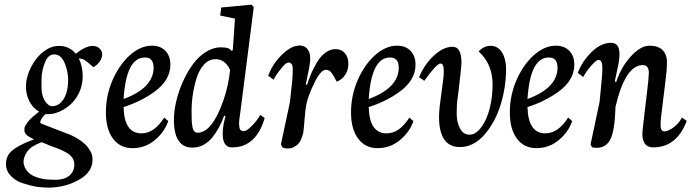

<svg xmlns="http://www.w3.org/2000/svg" viewBox="-20 -640 3066 849"><path d="M180.7 -368.2Q164.6 -332.5 163.6 -289.6Q162.6 -246.1 165.5 -230Q168.9 -210.9 177.2 -195.8Q193.4 -170.4 210.4 -170.4Q228 -170.4 243.7 -181.6Q281.2 -213.9 281.2 -285.6Q281.2 -314.9 272.9 -341.3Q264.6 -370.6 251.2 -385.3Q237.8 -399.9 219.7 -399.4Q206.1 -399.4 195.8 -390.6Q187 -382.8 180.7 -368.2ZM157.7 -100.1Q157.7 -94.7 166.5 -91.8L189.5 -83Q285.6 -46.4 289.6 -44.4Q356 -15.1 378.9 27.3Q389.2 43.9 389.2 66.9Q389.2 68.4 387.7 83Q378.9 128.4 325.2 157.2Q271 186.5 205.1 189.5H193.4Q150.9 189.5 115.2 180.2Q74.2 169.4 59.6 161.6Q39.1 150.9 23.4 132.8Q6.3 113.3 6.3 84.5Q6.3 55.7 23.9 35.2Q41 15.6 82.5 -3.9Q88.4 -7.3 130.4 -23.9Q102.1 -37.1 94.7 -46.4Q87.9 -55.2 87.9 -64Q87.9 -73.7 88.9 -77.1Q90.3 -82 99.6 -95.7Q109.4 -110.4 126 -124.5Q144 -140.1 152.8 -146.5Q143.1 -151.9 129.9 -164.1Q97.7 -198.2 94.7 -251.5V-256.3Q94.7 -292 109.9 -327.1Q125.5 -364.3 150.4 -391.6Q193.4 -437 240.2 -437Q287.1 -437 314.9 -402.3Q359.4 -437.5 390.6 -437L399.9 -436Q414.1 -433.1 423.3 -422.4Q432.1 -412.1 432.1 -398.9V-396.5Q430.7 -395 431.6 -393.6Q426.3 -363.3 393.6 -342.8Q366.7 -365.7 355 -374Q344.2 -381.3 328.6 -381.3Q344.7 -349.6 345.7 -304.2Q345.7 -237.3 301.8 -188Q285.6 -170.4 260.7 -155.3Q225.1 -134.8 194.3 -135.3Q183.6 -135.3 182.6 -136.2Q165.5 -122.1 158.7 -104.5V-103Q157.7 -102.1 157.7 -100.1ZM164.1 -11.2Q118.2 5.4 101.1 29.3Q84 53.2 84 77.1Q84 86.9 89.8 100.1Q101.6 124.5 124.5 136.2Q163.1 155.3 215.3 154.8H229Q263.7 154.8 286.6 136.7Q309.1 117.7 308.6 86.4Q308.1 55.2 275.4 35.6Q252.4 22.5 229 14.2Q210.9 7.8 200.7 3.9Q198.2 2.9 183.6 -3.4Z M659.2 -340.8Q659.2 -363.3 649.4 -374.8Q639.6 -386.2 620.1 -385.7Q538.1 -385.7 526.4 -202.1Q659.2 -251.5 659.2 -340.8ZM711.9 -414.6Q733.4 -391.6 733.4 -354.5Q733.4 -284.2 661.1 -232.9Q602.5 -190.9 526.4 -166.5Q529.3 -50.3 605.5 -50.3Q662.1 -50.3 706.1 -120.1L724.1 -104.5Q707.5 -56.2 664.1 -20Q621.6 15.1 565.9 15.1Q510.7 15.1 479.5 -27.3Q448.2 -69.3 448.2 -143.1Q448.2 -216.3 476.6 -283.2Q505.9 -351.6 552.7 -394.5Q600.6 -438 651.9 -438Q689.9 -438 711.9 -414.6Z M854 -53.2Q917.5 -53.2 967.3 -194.3Q990.2 -259.8 997.6 -331.1Q975.1 -378.4 933.1 -378.4Q904.3 -378.4 882.6 -355Q860.8 -331.5 849.4 -294.7Q837.9 -257.8 832.5 -220.9Q827.1 -184.1 827.1 -148.9Q827.1 -123 827.6 -109.9Q828.1 -96.7 830.6 -81.3Q833 -65.9 838.9 -59.6Q844.7 -53.2 854 -53.2ZM1102.1 -607.9 1042 -138.7Q1036.6 -105.5 1037.1 -90.3Q1038.1 -72.3 1042.5 -66.4Q1047.4 -60.1 1059.1 -60.1Q1070.3 -60.1 1093.3 -83Q1115.7 -105 1130.9 -131.8L1150.4 -118.2Q1112.3 12.2 1005.9 11.7Q964.8 11.7 964.8 -47.9Q964.8 -85 977.5 -126.5L971.2 -128.4Q961.4 -101.6 949.5 -78.9Q937.5 -56.2 920.4 -34.2Q903.3 -12.2 880.4 0.2Q857.4 12.7 831.1 12.7Q749 12.7 749 -109.9Q749 -147 758.8 -190.2Q768.6 -233.4 787.4 -275.9Q806.2 -318.4 830.8 -353Q855.5 -387.7 888.7 -409.2Q921.9 -430.7 957 -430.7Q995.1 -430.7 1002.4 -415.5L1009.3 -417.5L1019 -557.6L953.6 -571.3L958.5 -606.9L1092.8 -619.6Z M1334 -175.8Q1330.1 -156.2 1326.7 -111.8Q1323.2 -65.4 1320.8 -51.8Q1310.1 -9.3 1290.5 3.4Q1275.9 13.7 1267.1 15.1Q1257.3 16.6 1249 16.6Q1239.3 16.6 1229 11.7L1222.2 -1.5L1262.2 -189.5L1272.9 -290.5Q1274.4 -311 1274.4 -328.6Q1274.4 -345.7 1272.9 -350.1Q1271 -355.5 1268.1 -358.4Q1263.7 -362.8 1259.3 -363.3Q1252.9 -364.7 1243.7 -358.4Q1233.4 -351.1 1211.4 -322.3Q1191.9 -293.9 1189.5 -287.6L1166 -305.2Q1190.4 -372.1 1249 -417.5Q1267.1 -430.2 1279.3 -434.6L1302.2 -439Q1336.9 -439 1348.1 -407.2Q1351.6 -398.4 1351.6 -383.3V-375Q1350.1 -354.5 1346.7 -338.4L1332 -266.6L1337.9 -265.1Q1345.2 -289.6 1355.7 -314Q1366.2 -338.4 1381.6 -364.5Q1397 -390.6 1418.5 -406.7Q1439.9 -422.9 1462.9 -422.9Q1489.7 -422.9 1505.1 -404.8Q1520.5 -386.7 1520.5 -357.9Q1520.5 -323.7 1498 -298.3Q1487.3 -286.1 1468.8 -278.8Q1467.3 -281.2 1462.4 -291Q1457.5 -300.8 1454.3 -305.9Q1451.2 -311 1445.8 -318.1Q1440.4 -325.2 1434.3 -328.4Q1428.2 -331.5 1421.4 -331.5Q1398.4 -331.5 1370.4 -274.4Q1342.3 -217.3 1334 -175.8Z M1743.2 -340.8Q1743.2 -363.3 1733.4 -374.8Q1723.6 -386.2 1704.1 -385.7Q1622.1 -385.7 1610.4 -202.1Q1743.2 -251.5 1743.2 -340.8ZM1795.9 -414.6Q1817.4 -391.6 1817.4 -354.5Q1817.4 -284.2 1745.1 -232.9Q1686.5 -190.9 1610.4 -166.5Q1613.3 -50.3 1689.5 -50.3Q1746.1 -50.3 1790 -120.1L1808.1 -104.5Q1791.5 -56.2 1748 -20Q1705.6 15.1 1649.9 15.1Q1594.7 15.1 1563.5 -27.3Q1532.2 -69.3 1532.2 -143.1Q1532.2 -216.3 1560.5 -283.2Q1589.8 -351.6 1636.7 -394.5Q1684.6 -438 1735.8 -438Q1773.9 -438 1795.9 -414.6Z M2002 -195.3Q1999.5 -175.3 1999.5 -136.2Q1999.5 -99.6 2013.7 -72.8Q2028.8 -44.4 2056.2 -44.4Q2084.5 -44.4 2109.4 -79.1Q2134.3 -113.3 2146.5 -165Q2158.2 -213.9 2158.2 -266.1Q2158.2 -356.4 2096.7 -412.6Q2120.1 -438 2150.9 -437.5Q2182.6 -436.5 2200.2 -407.7Q2217.8 -378.4 2217.8 -335.9Q2217.8 -254.4 2193.4 -175.8Q2168.9 -98.1 2121.6 -43.9Q2073.7 10.3 2013.7 10.3Q1921.4 10.3 1921.4 -123.5Q1921.4 -141.1 1924.3 -170.4L1939.9 -289.1Q1942.4 -308.1 1942.4 -326.7Q1942.4 -359.9 1926.8 -358.9Q1911.6 -358.4 1863.3 -292.5Q1858.9 -287.1 1856.4 -282.7L1833 -298.3Q1856.4 -355 1897.9 -393.6Q1940.4 -433.1 1980.5 -433.1Q2000.5 -433.6 2010.5 -416Q2020.5 -398.4 2020.5 -363.3Q2020.5 -344.7 2007.3 -234.9Z M2445.3 -340.8Q2445.3 -363.3 2435.5 -374.8Q2425.8 -386.2 2406.2 -385.7Q2324.2 -385.7 2312.5 -202.1Q2445.3 -251.5 2445.3 -340.8ZM2498 -414.6Q2519.5 -391.6 2519.5 -354.5Q2519.5 -284.2 2447.3 -232.9Q2388.7 -190.9 2312.5 -166.5Q2315.4 -50.3 2391.6 -50.3Q2448.2 -50.3 2492.2 -120.1L2510.3 -104.5Q2493.7 -56.2 2450.2 -20Q2407.7 15.1 2352.1 15.1Q2296.9 15.1 2265.6 -27.3Q2234.4 -69.3 2234.4 -143.1Q2234.4 -216.3 2262.7 -283.2Q2292 -351.6 2338.9 -394.5Q2386.7 -438 2438 -438Q2476.1 -438 2498 -414.6Z M2701.7 -168Q2698.7 -66.4 2680.7 -27.3Q2661.6 13.7 2618.7 13.7Q2615.2 13.7 2598.1 11.7L2591.3 -1.5L2631.3 -189.5L2642.1 -302.7Q2643.6 -323.2 2643.6 -339.8Q2643.6 -357.9 2639.2 -366.7Q2634.8 -375.5 2625.5 -375Q2616.7 -375 2595.2 -350.6Q2573.7 -326.2 2558.6 -299.3L2535.2 -317.9Q2554.2 -369.6 2596.7 -410.6Q2638.2 -450.7 2681.6 -450.7Q2720.2 -450.7 2719.2 -399.4Q2719.2 -376.5 2712.9 -348.1Q2708 -327.6 2704.1 -306.2Q2698.2 -280.8 2699.2 -279.8L2704.6 -276.9Q2726.6 -344.2 2770 -391.1Q2813 -438 2852.1 -438Q2891.1 -438 2910.2 -418Q2929.2 -398.4 2929.2 -366.2Q2929.2 -335 2924.8 -300.3L2903.3 -123.5Q2900.9 -106 2900.9 -88.4Q2900.9 -59.1 2917.5 -59.1Q2933.6 -59.1 2957.5 -76.2Q2981 -92.8 2995.6 -120.1L3016.6 -105.5Q2972.7 11.7 2868.2 11.7Q2820.3 11.7 2820.3 -49.3Q2820.3 -57.6 2830.6 -144L2841.8 -238.3Q2848.1 -289.6 2849.1 -316.9Q2849.1 -335 2842.3 -343.8Q2835.4 -352.5 2821.8 -352.1Q2745.1 -352.1 2701.7 -168Z"/></svg>

Font: Neuton Cursive
Style: Regular
Weight: 500
Designer: Brian M Zick
Version: Version 1.43